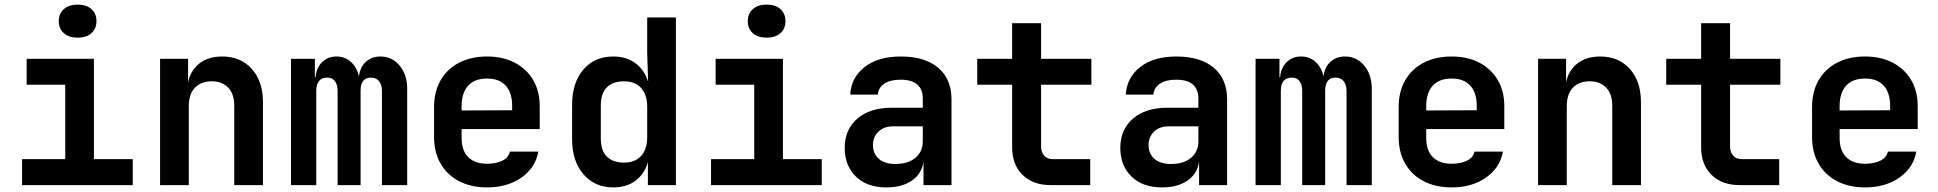

<svg xmlns="http://www.w3.org/2000/svg" viewBox="-20 -806 8440 836"><path d="M76 0V-113H264V-437H96V-550H389V-113H558V0ZM318 -642Q280 -642 258 -661.5Q236 -681 236 -714Q236 -747 258 -766.5Q280 -786 318 -786Q356 -786 378 -766.5Q400 -747 400 -714Q400 -681 378 -661.5Q356 -642 318 -642Z M677 0V-550H799V-447Q809 -499 848 -529.5Q887 -560 947 -560Q1028 -560 1076.5 -506Q1125 -452 1125 -361V0H1000V-346Q1000 -397 973.5 -424.5Q947 -452 902 -452Q855 -452 828.5 -424Q802 -396 802 -344V0Z M1247 0V-550H1351V-470H1354Q1357 -510 1382 -535Q1407 -560 1445 -560Q1482 -560 1508 -536.5Q1534 -513 1543 -473Q1547 -513 1572.5 -536.5Q1598 -560 1637 -560Q1687 -560 1720 -520.5Q1753 -481 1753 -419V0H1643V-410Q1643 -437 1630.5 -452.5Q1618 -468 1595 -468Q1550 -468 1550 -410V0H1450V-410Q1450 -437 1438.5 -452.5Q1427 -468 1405 -468Q1357 -468 1357 -410V0Z M2101 10Q2031 10 1979 -17Q1927 -44 1898.5 -93.5Q1870 -143 1870 -210V-340Q1870 -407 1898.5 -456.5Q1927 -506 1979 -533Q2031 -560 2101 -560Q2170 -560 2221.5 -533Q2273 -506 2301.5 -457.5Q2330 -409 2330 -344V-244H1990V-206Q1990 -150 2019 -121.5Q2048 -93 2101 -93Q2140 -93 2167.5 -106.5Q2195 -120 2200 -146H2324Q2311 -75 2250 -32.5Q2189 10 2101 10ZM1990 -344V-325L2210 -326V-345Q2210 -402 2182 -433Q2154 -464 2101 -464Q2046 -464 2018 -432.5Q1990 -401 1990 -344Z M2650 10Q2570 10 2520.5 -47Q2471 -104 2471 -200V-349Q2471 -446 2520 -503Q2569 -560 2650 -560Q2707 -560 2746.5 -531Q2786 -502 2802 -450L2798 -576V-730H2923V0H2801V-100Q2786 -48 2747 -19Q2708 10 2650 10ZM2697 -98Q2745 -98 2771.5 -127Q2798 -156 2798 -209V-341Q2798 -394 2771.5 -423Q2745 -452 2697 -452Q2649 -452 2622.5 -426Q2596 -400 2596 -346V-204Q2596 -150 2622.5 -124Q2649 -98 2697 -98Z M3076 0V-113H3264V-437H3096V-550H3389V-113H3558V0ZM3318 -642Q3280 -642 3258 -661.5Q3236 -681 3236 -714Q3236 -747 3258 -766.5Q3280 -786 3318 -786Q3356 -786 3378 -766.5Q3400 -747 3400 -714Q3400 -681 3378 -661.5Q3356 -642 3318 -642Z M3839 10Q3755 10 3706.5 -37.5Q3658 -85 3658 -162Q3658 -242 3713 -289.5Q3768 -337 3864 -337H3998V-376Q3998 -459 3901 -459Q3857 -459 3831 -442Q3805 -425 3802 -394H3682Q3686 -468 3744.5 -514Q3803 -560 3902 -560Q4007 -560 4065 -511Q4123 -462 4123 -373V0H4001V-103Q3994 -50 3951 -20Q3908 10 3839 10ZM3879 -92Q3934 -92 3966 -119Q3998 -146 3998 -191V-256H3870Q3829 -256 3805 -233Q3781 -210 3781 -174Q3781 -137 3806.5 -114.5Q3832 -92 3879 -92Z M4555 0Q4478 0 4432.5 -44.5Q4387 -89 4387 -165V-437H4235V-550H4387V-705H4513V-550H4732V-437H4513V-168Q4513 -144 4526.5 -128.5Q4540 -113 4564 -113H4727V0Z M5039 10Q4955 10 4906.5 -37.5Q4858 -85 4858 -162Q4858 -242 4913 -289.5Q4968 -337 5064 -337H5198V-376Q5198 -459 5101 -459Q5057 -459 5031 -442Q5005 -425 5002 -394H4882Q4886 -468 4944.5 -514Q5003 -560 5102 -560Q5207 -560 5265 -511Q5323 -462 5323 -373V0H5201V-103Q5194 -50 5151 -20Q5108 10 5039 10ZM5079 -92Q5134 -92 5166 -119Q5198 -146 5198 -191V-256H5070Q5029 -256 5005 -233Q4981 -210 4981 -174Q4981 -137 5006.5 -114.5Q5032 -92 5079 -92Z M5447 0V-550H5551V-470H5554Q5557 -510 5582 -535Q5607 -560 5645 -560Q5682 -560 5708 -536.5Q5734 -513 5743 -473Q5747 -513 5772.5 -536.5Q5798 -560 5837 -560Q5887 -560 5920 -520.5Q5953 -481 5953 -419V0H5843V-410Q5843 -437 5830.5 -452.5Q5818 -468 5795 -468Q5750 -468 5750 -410V0H5650V-410Q5650 -437 5638.5 -452.5Q5627 -468 5605 -468Q5557 -468 5557 -410V0Z M6301 10Q6231 10 6179 -17Q6127 -44 6098.5 -93.5Q6070 -143 6070 -210V-340Q6070 -407 6098.5 -456.5Q6127 -506 6179 -533Q6231 -560 6301 -560Q6370 -560 6421.5 -533Q6473 -506 6501.5 -457.5Q6530 -409 6530 -344V-244H6190V-206Q6190 -150 6219 -121.5Q6248 -93 6301 -93Q6340 -93 6367.5 -106.5Q6395 -120 6400 -146H6524Q6511 -75 6450 -32.5Q6389 10 6301 10ZM6190 -344V-325L6410 -326V-345Q6410 -402 6382 -433Q6354 -464 6301 -464Q6246 -464 6218 -432.5Q6190 -401 6190 -344Z M6677 0V-550H6799V-447Q6809 -499 6848 -529.5Q6887 -560 6947 -560Q7028 -560 7076.5 -506Q7125 -452 7125 -361V0H7000V-346Q7000 -397 6973.5 -424.5Q6947 -452 6902 -452Q6855 -452 6828.5 -424Q6802 -396 6802 -344V0Z M7555 0Q7478 0 7432.5 -44.5Q7387 -89 7387 -165V-437H7235V-550H7387V-705H7513V-550H7732V-437H7513V-168Q7513 -144 7526.5 -128.5Q7540 -113 7564 -113H7727V0Z M8101 10Q8031 10 7979 -17Q7927 -44 7898.5 -93.5Q7870 -143 7870 -210V-340Q7870 -407 7898.5 -456.5Q7927 -506 7979 -533Q8031 -560 8101 -560Q8170 -560 8221.5 -533Q8273 -506 8301.5 -457.5Q8330 -409 8330 -344V-244H7990V-206Q7990 -150 8019 -121.5Q8048 -93 8101 -93Q8140 -93 8167.5 -106.5Q8195 -120 8200 -146H8324Q8311 -75 8250 -32.5Q8189 10 8101 10ZM7990 -344V-325L8210 -326V-345Q8210 -402 8182 -433Q8154 -464 8101 -464Q8046 -464 8018 -432.5Q7990 -401 7990 -344Z"/></svg>

Font: JetBrains Mono NL
Style: Bold
Weight: 700
Monospace: yes
Designer: Philipp Nurullin, Konstantin Bulenkov
Foundry: JetBrains
Version: Version 2.305; ttfautohint (v1.8.4.7-5d5b)